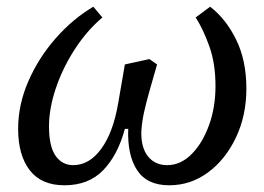

<svg xmlns="http://www.w3.org/2000/svg" viewBox="-20 -540 786 572"><path d="M172 12Q103 12 68.5 -33Q34 -78 34 -156Q34 -228 64.5 -298Q95 -368 146 -426Q197 -484 258 -520L285 -488Q238 -448 202 -392Q166 -336 146 -276Q126 -216 126 -164Q126 -104 145.5 -76Q165 -48 198 -48Q246 -48 281.5 -96.5Q317 -145 332 -232L352 -348L425 -364L448 -348L425 -268Q415 -232 409 -205Q403 -178 401 -148Q400 -100 421 -74Q442 -48 478 -48Q518 -48 550.5 -80.5Q583 -113 602.5 -166.5Q622 -220 622 -284Q622 -350 604 -401Q586 -452 563 -488L606 -520Q653 -484 683.5 -422Q714 -360 714 -276Q714 -196 683 -130.5Q652 -65 600 -26.5Q548 12 484 12Q418 12 388.5 -33Q359 -78 362 -156H352Q331 -78 287.5 -33Q244 12 172 12Z"/></svg>

Font: Source Serif 4 Caption
Style: Italic
Weight: 400
Italic angle: -12°
Designer: Frank Grießhammer
Foundry: Adobe Systems Incorporated
Version: Version 4.004;hotconv 1.0.117;makeotfexe 2.5.65602